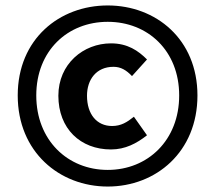

<svg xmlns="http://www.w3.org/2000/svg" viewBox="-20 -675 790 704"><path d="M45 -325C45 -118 198 9 375 9C552 9 704 -118 704 -325C704 -531 552 -655 375 -655C198 -655 45 -532 45 -325ZM637 -325C637 -161 522 -52 375 -52C228 -52 113 -161 113 -325C113 -489 228 -595 375 -595C522 -595 637 -489 637 -325ZM194 -324C194 -203 275 -127 387 -127C439 -127 481 -149 519 -179L471 -247C446 -227 424 -213 391 -213C335 -213 299 -256 299 -324C299 -383 333 -430 396 -430C423 -430 443 -418 464 -396L519 -457C487 -489 448 -516 387 -516C286 -516 194 -441 194 -324Z"/></svg>

Font: Cambridge Sans Bold
Style: Regular
Weight: 700
Version: Version 2.020;PS 002.020;hotconv 1.0.88;makeotf.lib2.5.64775